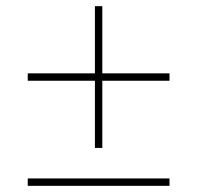

<svg xmlns="http://www.w3.org/2000/svg" viewBox="-20 -603 640 623"><path d="M288 -123V-341H70V-365H288V-583H312V-365H530V-341H312V-123ZM70 0V-24H530V0Z"/></svg>

Font: Noto Sans Mono Thin
Style: Regular
Weight: 100
Designer: Monotype Design Team
Foundry: Monotype Imaging Inc.
Version: Version 2.014